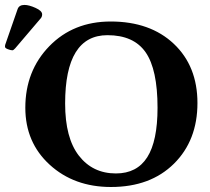

<svg xmlns="http://www.w3.org/2000/svg" viewBox="-28 -745 847 775"><path d="M70.8 -725.1Q88.9 -725.1 115.5 -713.1Q142.1 -701.2 142.1 -687Q142.1 -678.2 137.2 -671.9L33.2 -549.8Q26.4 -542 22 -542Q15.1 -542 3.7 -546.4Q-7.8 -550.8 -7.8 -556.2Q-7.8 -562 -6.8 -564.9L43 -708Q48.8 -725.1 70.8 -725.1ZM405.8 -603Q234.9 -603 234.9 -327.1Q234.9 -188 290.5 -116.5Q346.2 -44.9 439.9 -44.9Q524.9 -44.9 566.4 -110.4Q607.9 -175.8 607.9 -310.1Q607.9 -464.8 559.8 -533.9Q511.7 -603 405.8 -603ZM769 -329.1Q769 -178.2 674.1 -84.2Q579.1 9.8 419.9 9.8Q271 9.8 172.6 -80.1Q74.2 -169.9 74.2 -310.1Q74.2 -459 171.1 -558.6Q268.1 -658.2 418.9 -658.2Q578.1 -658.2 673.6 -568.1Q769 -478 769 -329.1Z"/></svg>

Font: Linux Biolinum O
Style: Bold
Weight: 700
Designer: Philipp H. Poll
Foundry: Philipp H. Poll
Version: Version 1.3.2